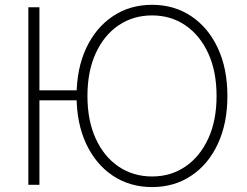

<svg xmlns="http://www.w3.org/2000/svg" viewBox="-20 -757 1012 787"><path d="M312 -386.7V-345.7H117.2V-386.7ZM141.6 -727.1V0.5H96.2V-727.1ZM603.5 9.8Q512.2 9.8 442.1 -37.1Q372.1 -84 333 -168Q293.9 -252 293.9 -363.3Q293.9 -475.6 333.3 -559.6Q372.6 -643.6 442.4 -690.4Q512.2 -737.3 603.5 -737.3Q694.3 -737.3 764.2 -690.4Q834 -643.6 873 -559.6Q912.1 -475.6 912.1 -363.3Q912.1 -251.5 873 -167.5Q834 -83.5 764.2 -36.9Q694.3 9.8 603.5 9.8ZM603.5 -33.7Q680.2 -33.7 739.7 -74.2Q799.3 -114.7 833.5 -188.7Q867.7 -262.7 867.7 -363.3Q867.7 -464.4 833.5 -538.6Q799.3 -612.8 739.7 -653.3Q680.2 -693.8 603.5 -693.8Q526.4 -693.8 466.6 -653.6Q406.7 -613.3 372.6 -539.1Q338.4 -464.8 338.4 -363.3Q338.4 -263.2 372.3 -189Q406.2 -114.7 466.1 -74.2Q525.9 -33.7 603.5 -33.7Z"/></svg>

Font: Inter 20pt ExtraLight
Style: Regular
Weight: 250
Version: Version 4.001;git-66647c0bb